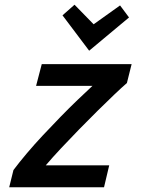

<svg xmlns="http://www.w3.org/2000/svg" viewBox="-20 -794 600 814"><path d="M19 0 37 -73Q61 -105 93 -143Q125 -181 162 -220.5Q199 -260 236.5 -298.5Q274 -337 309 -370.5Q344 -404 372 -430H133L157 -522H538L518 -442Q497 -424 464.5 -393Q432 -362 393.5 -324Q355 -286 315 -245Q275 -204 238.5 -165Q202 -126 174 -93H443L421 0ZM358 -579 245 -729 296 -774 377 -691 489 -771 527 -720Z"/></svg>

Font: Ubuntu Sans Mono Medium
Style: Italic
Weight: 500
Italic angle: -13.5°
Monospace: yes
Designer: Dalton Maag Ltd
Foundry: Dalton Maag Ltd
Version: Version 1.006